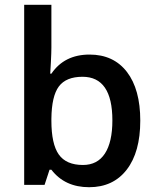

<svg xmlns="http://www.w3.org/2000/svg" viewBox="-20 -780 663 810"><path d="M357.9 -549.8Q459 -549.8 515.4 -476.6Q571.8 -403.3 571.8 -271Q571.8 -138.2 514.6 -64.2Q457.5 9.8 356 9.8Q253.4 9.8 196.8 -64H189L168 0H82V-759.8H196.8V-579.1Q196.8 -559.1 194.8 -519.5Q192.9 -480 191.9 -469.2H196.8Q251.5 -549.8 357.9 -549.8ZM328.1 -456.1Q258.8 -456.1 228.3 -415.3Q197.8 -374.5 196.8 -278.8V-271Q196.8 -172.4 228 -128.2Q259.3 -84 330.1 -84Q391.1 -84 422.6 -132.3Q454.1 -180.7 454.1 -272Q454.1 -456.1 328.1 -456.1Z"/></svg>

Font: f1_44652          
Style: Regular
Weight: 600
Foundry: Ascender Corporation
Version: Version 1.10